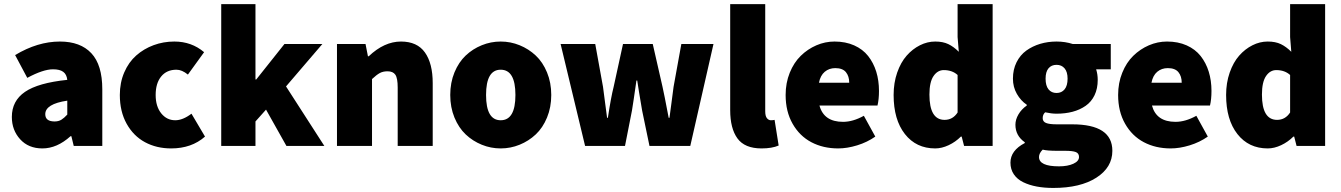

<svg xmlns="http://www.w3.org/2000/svg" viewBox="-20 -716 6579 942"><path d="M38.1 -142.1Q38.1 -221.2 102.8 -265.4Q167.5 -309.6 310.1 -324.2Q307.1 -351.1 290.3 -363.5Q273.4 -376 240.2 -376Q191.9 -376 113.8 -334L54.2 -445.8Q164.6 -512.2 273.9 -512.2Q374.5 -512.2 428.2 -454.8Q481.9 -397.5 481.9 -277.8V0H341.8L330.1 -47.9H326.2Q259.8 12.2 188 12.2Q119.6 12.2 78.9 -32.7Q38.1 -77.6 38.1 -142.1ZM202.1 -155.8Q202.1 -120.1 248 -120.1Q267.1 -120.1 280.8 -128.4Q294.4 -136.7 310.1 -153.8V-222.2Q202.1 -206.1 202.1 -155.8Z M567.9 -250Q567.9 -310.5 589.6 -360.8Q611.3 -411.1 648.4 -443.8Q685.5 -476.6 733.6 -494.4Q781.7 -512.2 835.4 -512.2Q919.9 -512.2 981.4 -460L901.9 -350.1Q872.6 -374 845.7 -374Q797.9 -374 770.8 -340.8Q743.7 -307.6 743.7 -250Q743.7 -193.8 771 -159.9Q798.3 -126 839.8 -126Q877 -126 919.4 -158.2L985.8 -45.9Q919.9 12.2 819.8 12.2Q748 12.2 691.4 -18.3Q634.8 -48.8 601.3 -108.9Q567.9 -168.9 567.9 -250Z M1065.4 0V-695.8H1233.4V-326.2H1237.3L1375.5 -500H1561.5L1383.3 -292L1571.3 0H1385.3L1285.2 -178.2L1233.4 -120.1V0Z M1633.3 0V-500H1773.4L1785.2 -439.9H1789.1Q1865.2 -512.2 1947.3 -512.2Q2026.9 -512.2 2064.9 -458.5Q2103 -404.8 2103 -308.1V0H1931.2V-286.1Q1931.2 -332.5 1919.7 -349.4Q1908.2 -366.2 1881.3 -366.2Q1858.9 -366.2 1843 -357.4Q1827.1 -348.6 1805.2 -328.1V0Z M2209.7 -139.2Q2189 -189.5 2189 -250Q2189 -310.5 2209.7 -360.8Q2230.5 -411.1 2264.9 -443.6Q2299.3 -476.1 2343.8 -494.1Q2388.2 -512.2 2436.5 -512.2Q2484.9 -512.2 2529.3 -494.1Q2573.7 -476.1 2608.4 -443.6Q2643.1 -411.1 2663.8 -360.8Q2684.6 -310.5 2684.6 -250Q2684.6 -189.5 2663.8 -139.2Q2643.1 -88.9 2608.4 -56.4Q2573.7 -23.9 2529.3 -5.9Q2484.9 12.2 2436.5 12.2Q2388.2 12.2 2343.8 -5.9Q2299.3 -23.9 2264.9 -56.4Q2230.5 -88.9 2209.7 -139.2ZM2436.5 -126Q2508.8 -126 2508.8 -250Q2508.8 -374 2436.5 -374Q2364.7 -374 2364.7 -250Q2364.7 -126 2436.5 -126Z M2730.5 -500H2900.4L2938.5 -290Q2942.4 -264.2 2948.5 -213.6Q2954.6 -163.1 2958.5 -138.2H2962.4Q2977.5 -238.3 2990.7 -290L3036.6 -500H3182.6L3230.5 -290Q3237.3 -261.2 3260.7 -138.2H3264.6Q3268.6 -163.1 3274.7 -213.6Q3280.8 -264.2 3284.7 -290L3322.8 -500H3480.5L3366.7 0H3166.5L3130.4 -173.8Q3111.8 -282.7 3106.4 -320.8H3102.5Q3087.4 -214.4 3080.6 -173.8L3046.4 0H2850.6Z M3562.5 -175.8V-695.8H3734.4V-169.9Q3734.4 -146.5 3742.7 -136.2Q3751 -126 3762.2 -126Q3772.5 -126 3780.3 -127.9L3800.3 -2Q3767.6 12.2 3716.3 12.2Q3633.8 12.2 3598.1 -36.9Q3562.5 -85.9 3562.5 -175.8Z M3834.5 -250Q3834.5 -309.1 3854.7 -359.1Q3875 -409.2 3908.7 -442.1Q3942.4 -475.1 3985.4 -493.7Q4028.3 -512.2 4074.2 -512.2Q4128.4 -512.2 4170.7 -493.4Q4212.9 -474.6 4239.3 -441.2Q4265.6 -407.7 4279.1 -364.3Q4292.5 -320.8 4292.5 -270Q4292.5 -228.5 4285.2 -198.2H4000.5Q4022 -118.2 4116.2 -118.2Q4164.6 -118.2 4218.3 -147.9L4274.4 -45.9Q4234.9 -18.1 4185.5 -2.9Q4136.2 12.2 4092.3 12.2Q4018.6 12.2 3960.7 -18.3Q3902.8 -48.8 3868.7 -108.9Q3834.5 -168.9 3834.5 -250ZM3998 -310.1H4146.5Q4146.5 -341.8 4130.4 -361.8Q4114.3 -381.8 4078.1 -381.8Q4047.9 -381.8 4026.4 -363.8Q4004.9 -345.7 3998 -310.1Z M4364.3 -250Q4364.3 -309.6 4381.8 -359.9Q4399.4 -410.2 4428.2 -442.9Q4457 -475.6 4493.4 -493.9Q4529.8 -512.2 4568.4 -512.2Q4606.4 -512.2 4632.8 -499.5Q4659.2 -486.8 4684.1 -461.9L4678.2 -534.2V-695.8H4850.1V0H4710L4698.2 -45.9H4694.3Q4668 -19.5 4634.3 -3.7Q4600.6 12.2 4568.4 12.2Q4475.1 12.2 4419.7 -58.3Q4364.3 -128.9 4364.3 -250ZM4540 -252Q4540 -127.9 4614.3 -127.9Q4654.8 -127.9 4678.2 -164.1V-348.1Q4651.9 -372.1 4610.4 -372.1Q4580.1 -372.1 4560.1 -342.8Q4540 -313.5 4540 -252Z M4937.5 82Q4937.5 22.5 5007.8 -14.2V-18.1Q4961.9 -50.3 4961.9 -104Q4961.9 -129.4 4976.8 -154.8Q4991.7 -180.2 5017.6 -198.2V-202.1Q4988.3 -221.7 4969 -255.4Q4949.7 -289.1 4949.7 -330.1Q4949.7 -375 4967.5 -410.6Q4985.4 -446.3 5015.6 -468Q5045.9 -489.7 5083.7 -501Q5121.6 -512.2 5163.6 -512.2Q5206.1 -512.2 5243.7 -500H5429.7V-376H5357.9Q5365.7 -351.6 5365.7 -324.2Q5365.7 -281.2 5350.1 -248.8Q5334.5 -216.3 5306.4 -196.8Q5278.3 -177.2 5242.4 -167.7Q5206.5 -158.2 5163.6 -158.2Q5138.7 -158.2 5107.9 -165Q5095.7 -154.3 5095.7 -136.2Q5095.7 -119.6 5111.8 -112.8Q5127.9 -106 5165.5 -106H5240.7Q5437.5 -106 5437.5 23.9Q5437.5 105.5 5358.9 155.8Q5280.3 206.1 5147.9 206.1Q5103.5 206.1 5066.7 199.2Q5029.8 192.4 5000.2 178Q4970.7 163.6 4954.1 139.2Q4937.5 114.7 4937.5 82ZM5077.6 54.2Q5077.6 100.1 5175.8 100.1Q5218.3 100.1 5246.1 87.4Q5273.9 74.7 5273.9 54.2Q5273.9 36.1 5258.1 30Q5242.2 23.9 5206.5 23.9H5167.5Q5116.7 23.9 5095.7 18.1Q5077.6 36.1 5077.6 54.2ZM5109.9 -330.1Q5109.9 -295.4 5124.3 -277.6Q5138.7 -259.8 5163.6 -259.8Q5188.5 -259.8 5203.1 -277.6Q5217.8 -295.4 5217.8 -330.1Q5217.8 -363.3 5203.1 -380.6Q5188.5 -397.9 5163.6 -397.9Q5138.7 -397.9 5124.3 -380.9Q5109.9 -363.8 5109.9 -330.1Z M5465.8 -250Q5465.8 -309.1 5486.1 -359.1Q5506.3 -409.2 5540 -442.1Q5573.7 -475.1 5616.7 -493.7Q5659.7 -512.2 5705.6 -512.2Q5759.8 -512.2 5802 -493.4Q5844.2 -474.6 5870.6 -441.2Q5897 -407.7 5910.4 -364.3Q5923.8 -320.8 5923.8 -270Q5923.8 -228.5 5916.5 -198.2H5631.8Q5653.3 -118.2 5747.6 -118.2Q5795.9 -118.2 5849.6 -147.9L5905.8 -45.9Q5866.2 -18.1 5816.9 -2.9Q5767.6 12.2 5723.6 12.2Q5649.9 12.2 5592 -18.3Q5534.2 -48.8 5500 -108.9Q5465.8 -168.9 5465.8 -250ZM5629.4 -310.1H5777.8Q5777.8 -341.8 5761.7 -361.8Q5745.6 -381.8 5709.5 -381.8Q5679.2 -381.8 5657.7 -363.8Q5636.2 -345.7 5629.4 -310.1Z M5995.6 -250Q5995.6 -309.6 6013.2 -359.9Q6030.8 -410.2 6059.6 -442.9Q6088.4 -475.6 6124.8 -493.9Q6161.1 -512.2 6199.7 -512.2Q6237.8 -512.2 6264.2 -499.5Q6290.5 -486.8 6315.4 -461.9L6309.6 -534.2V-695.8H6481.4V0H6341.3L6329.6 -45.9H6325.7Q6299.3 -19.5 6265.6 -3.7Q6231.9 12.2 6199.7 12.2Q6106.4 12.2 6051 -58.3Q5995.6 -128.9 5995.6 -250ZM6171.4 -252Q6171.4 -127.9 6245.6 -127.9Q6286.1 -127.9 6309.6 -164.1V-348.1Q6283.2 -372.1 6241.7 -372.1Q6211.4 -372.1 6191.4 -342.8Q6171.4 -313.5 6171.4 -252Z"/></svg>

Font: Source Sans Pro Black
Style: Regular
Weight: 900
Designer: Paul D. Hunt
Foundry: Adobe Systems Incorporated
Version: Version 2.020;PS 2.0;hotconv 1.0.86;makeotf.lib2.5.63406